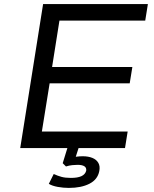

<svg xmlns="http://www.w3.org/2000/svg" viewBox="-20 -725 756 940"><path d="M79 0 191 -705H704L691 -624H271L235 -397H628L615 -317H223L185 -81H605L592 0ZM317 195Q290 195 262.5 190Q235 185 219 175L243 127Q263 136 281.5 141Q300 146 327 146Q360 146 378.5 137.5Q397 129 402 111Q404 96 393 89Q382 82 360 82Q348 82 333.5 83.5Q319 85 303 90L287 74L316 -20H371L346 58L323 48Q339 44 355 42Q371 40 385 40Q412 40 432 48Q452 56 461.5 72.5Q471 89 466 113Q458 154 418 174.5Q378 195 317 195Z"/></svg>

Font: Nunito Sans 7pt SemiExpanded
Style: Italic
Weight: 400
Width: 6
Italic angle: -9°
Designer: Vernon Adams
Foundry: Vernon Adams
Version: Version 3.101;gftools[0.9.27]